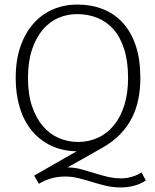

<svg xmlns="http://www.w3.org/2000/svg" viewBox="-20 -658 681 844"><path d="M320 -638Q381 -638 432 -618Q483 -598 520 -557.5Q557 -517 577 -456.5Q597 -396 597 -315Q597 -268 588.5 -224Q580 -180 560.5 -141Q541 -102 509 -68.5Q477 -35 429 -8L277 78Q307 78 335 85.5Q363 93 391.5 102Q420 111 450 118.5Q480 126 515 126Q537 126 561.5 118.5Q586 111 602 100L621 135Q598 151 569.5 158.5Q541 166 512 166Q476 166 445 158.5Q414 151 385 142Q356 133 326.5 125.5Q297 118 266 118Q203 118 151 150L130 114L317 7Q254 6 204 -18Q154 -42 119.5 -84Q85 -126 67 -185Q49 -244 49 -315Q49 -394 70 -454Q91 -514 127.5 -555Q164 -596 213.5 -617Q263 -638 320 -638ZM103 -315Q103 -243 121 -190.5Q139 -138 169 -103Q199 -68 239 -51Q279 -34 323 -34Q370 -34 410.5 -52.5Q451 -71 480.5 -107Q510 -143 526.5 -195.5Q543 -248 543 -315Q543 -388 526 -441.5Q509 -495 479 -529Q449 -563 408 -579.5Q367 -596 319 -596Q275 -596 236 -579Q197 -562 167.5 -527Q138 -492 120.5 -439.5Q103 -387 103 -315Z"/></svg>

Font: Mukta Malar ExtraLight
Style: Regular
Weight: 275
Designer: Aadarsh Rajan, Girish Dalvi, Yashodeep Gholap
Foundry: Ek Type
Version: Version 2.538;PS 1.000;hotconv 16.6.51;makeotf.lib2.5.65220;